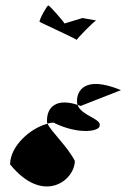

<svg xmlns="http://www.w3.org/2000/svg" viewBox="-20 -826 512 703"><path d="M17 -224C139 -74 254 -166 254 -237C226 -291 168 -343 154 -373C91 -357 17 -291 17 -224ZM125 -746C125 -745 254 -686 261 -680C263 -686 324 -748 332 -751L282 -760L216 -740C214 -746 162 -806 157 -806C152 -806 123 -754 125 -746ZM152 -384C152 -381 152 -377 154 -373C161 -376 169 -377 176 -377C266 -332 345 -344 345 -366C352 -391 277 -403 264 -442C192 -466 152 -439 152 -384ZM261 -680C262 -680 261 -680 261 -680ZM262 -458C262 -452 262 -447 264 -442C268 -441 271 -439 275 -438L423 -496C285 -553 262 -488 262 -458ZM333 -751C333 -751 332 -751 332 -751C332 -751 333 -751 333 -751Z"/></svg>

Font: Ampere
Style: SCSuCnd
Weight: 400
Version: Version 1